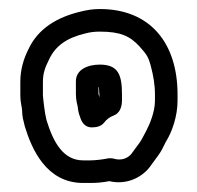

<svg xmlns="http://www.w3.org/2000/svg" viewBox="-20 -766 437 425"><path d="M152 -530C153 -518 156 -510 157 -508C160 -497 167 -484 183 -484C195 -484 204 -487 210 -494C216 -502 223 -507 231 -510C245 -515 250 -529 250 -544V-557C250 -600 242 -623 201 -623C174 -623 148 -612 148 -586V-558C148 -545 151 -534 152 -530ZM200 -550C200 -552 198 -557 198 -558V-573H199C199 -566 200 -559 200 -557ZM75 -555V-585C75 -604 80 -617 88 -633C102 -664 127 -682 169 -692C180 -695 190 -696 201 -696C247 -696 268 -686 289 -663C305 -645 309 -640 315 -615C319 -600 323 -579 323 -557V-543C323 -518 311 -490 303 -475L295 -460C292 -454 287 -447 280 -438L272 -427C265 -417 250 -409 231 -415C227 -416 220 -416 217 -415C207 -413 191 -411 180 -411H164C120 -411 98 -451 83 -500C79 -515 76 -543 75 -555ZM201 -746C186 -746 173 -744 157 -740C108 -728 64 -704 42 -655C33 -637 25 -613 25 -585V-554C25 -539 29 -528 29 -520C29 -508 32 -498 35 -486C50 -437 82 -361 164 -361H180C194 -361 206 -362 222 -365C260 -356 294 -373 312 -397L320 -408C327 -418 334 -426 339 -436L347 -452C361 -474 373 -509 373 -543V-557C373 -670 313 -746 201 -746Z"/></svg>

Font: Blanket
Style: BdOutline
Weight: 700
Foundry: Cannot Into Space Fonts
Version: Version 0.9